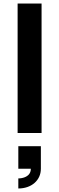

<svg xmlns="http://www.w3.org/2000/svg" viewBox="-20 -755 336 1090"><path d="M216 0V-735H80V0ZM84 315C159 315 212 268.5 212 203V75H84V203H155C155 249 107 258 84 258Z"/></svg>

Font: Vela Sans ExtBd
Style: Regular
Weight: 800
Designer: Principal design: Mikhail Sharanda - project Manrope.
Design modification: Ravid Balaliev
Foundry: Mikhail Sharanda
Version: Version 1.001